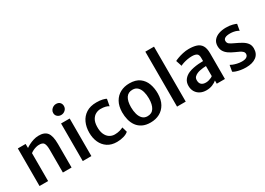

<svg xmlns="http://www.w3.org/2000/svg" viewBox="-6 -1632 3399 2460"><g transform="rotate(-30 1694.0 -402.5)"><path d="M83.5 0V-556H198.5L199.5 -496Q219.5 -510.5 250.2 -526.2Q281 -542 317 -553Q353 -564 389.5 -565Q478 -567.5 517.8 -518.8Q557.5 -470 557.5 -348V0H429V-337Q429 -405.5 410.8 -434.5Q392.5 -463.5 334.5 -460.5Q318 -460 296.5 -454.5Q275 -449 252.8 -438.8Q230.5 -428.5 210.5 -413V0Z M723 0V-556H850.5V0ZM780 -649Q748.5 -649 725.5 -669Q702.5 -689 702.5 -722.5Q702.5 -745.5 715.2 -764.2Q728 -783 748 -794.2Q768 -805.5 790 -805.5Q827.5 -805.5 847.2 -784.5Q867 -763.5 867 -732Q867 -696.5 841 -672.8Q815 -649 780 -649Z M976.5 -272Q976.5 -354.5 1006.5 -420.5Q1036.5 -486.5 1096.8 -525.2Q1157 -564 1248.5 -564Q1302 -564 1339.5 -554.8Q1377 -545.5 1390.5 -536L1372 -436.5Q1352 -450 1323 -457.2Q1294 -464.5 1252.5 -464.5Q1216.5 -464.5 1182.8 -447.2Q1149 -430 1126.5 -392Q1104 -354 1102 -291Q1100 -224 1119.5 -179.2Q1139 -134.5 1173.5 -112Q1208 -89.5 1250.5 -89.5Q1290.5 -89.5 1325 -99.2Q1359.5 -109 1377.5 -119.5L1399.5 -43.5Q1374.5 -19.5 1327.5 -5.8Q1280.5 8 1227.5 8Q1145.5 8 1089.8 -29Q1034 -66 1005.2 -129.2Q976.5 -192.5 976.5 -272Z M1725.5 8Q1656 8 1607.2 -16Q1558.5 -40 1528.5 -81.5Q1498.5 -123 1485 -176.8Q1471.5 -230.5 1472 -290Q1473.5 -379.5 1508 -440.5Q1542.5 -501.5 1601.8 -532.8Q1661 -564 1735.5 -564Q1829 -564 1885 -522.8Q1941 -481.5 1965.5 -413.8Q1990 -346 1989 -267Q1987.5 -177.5 1953.2 -116.2Q1919 -55 1860 -23.5Q1801 8 1725.5 8ZM1729 -82Q1794.5 -81 1826.5 -131.2Q1858.5 -181.5 1858.5 -272Q1858.5 -327.5 1845.5 -373Q1832.5 -418.5 1804.8 -445.8Q1777 -473 1732.5 -473.5Q1667 -474.5 1635 -426.2Q1603 -378 1603 -287.5Q1603 -232 1616 -185.5Q1629 -139 1656.8 -110.8Q1684.5 -82.5 1729 -82Z M2118 0V-813H2246.5V0Z M2551 8Q2500 8 2460.8 -12.2Q2421.5 -32.5 2399.2 -69.5Q2377 -106.5 2377 -156.5Q2377 -209.5 2405.5 -246.5Q2434 -283.5 2482 -304Q2514.5 -317.5 2552.2 -325Q2590 -332.5 2628 -335.8Q2666 -339 2698.5 -339L2723 -308L2698.5 -265Q2679.5 -265 2653.8 -262.2Q2628 -259.5 2603.5 -254Q2579 -248.5 2562 -240.5Q2538.5 -230 2522 -213Q2505.5 -196 2505.5 -164.5Q2505.5 -123 2528.5 -102.2Q2551.5 -81.5 2594 -81.5Q2616 -81.5 2638 -87.8Q2660 -94 2676.5 -102.2Q2693 -110.5 2698.5 -117L2722.5 -90L2705.5 -47Q2683.5 -27 2642.8 -9.5Q2602 8 2551 8ZM2826.5 0H2705.5V-83H2698.5V-387.5Q2698.5 -434.5 2673.8 -449.5Q2649 -464.5 2603.5 -464.5Q2572 -464.5 2538.2 -458.5Q2504.5 -452.5 2475.8 -443.2Q2447 -434 2430 -424L2401 -511.5Q2414.5 -519.5 2448.2 -532.2Q2482 -545 2526.8 -555.2Q2571.5 -565.5 2615.5 -565.5Q2683 -565.5 2730 -550Q2777 -534.5 2801.8 -494Q2826.5 -453.5 2826.5 -378.5Z M2952.5 -34 2968.5 -126.5Q2976.5 -120.5 3000.5 -110.8Q3024.5 -101 3058 -93Q3091.5 -85 3127 -84.5Q3174 -84 3198 -99.8Q3222 -115.5 3222 -144Q3222 -164.5 3207.2 -179.5Q3192.5 -194.5 3166.8 -207.2Q3141 -220 3108.5 -234Q3060.5 -255 3025.8 -279.5Q2991 -304 2972.5 -336.5Q2954 -369 2954.5 -414Q2955.5 -464.5 2983.8 -497.8Q3012 -531 3059.2 -547.5Q3106.5 -564 3164.5 -564Q3220 -564 3260.8 -553Q3301.5 -542 3315 -534L3298.5 -439.5Q3289 -447 3269.8 -455Q3250.5 -463 3225.5 -467.8Q3200.5 -472.5 3175 -472.5Q3124.5 -472.5 3099.8 -458.8Q3075 -445 3074.5 -420Q3074 -386.5 3098.8 -369.8Q3123.5 -353 3161 -336Q3215.5 -311 3256.8 -286.8Q3298 -262.5 3321 -231.2Q3344 -200 3344 -154.5Q3344 -74.5 3288.5 -33.2Q3233 8 3137.5 8Q3097.5 8 3060.2 1.8Q3023 -4.5 2994.5 -14.2Q2966 -24 2952.5 -34Z"/></g></svg>

Font: Merriweather Sans Medium
Style: Regular
Weight: 500
Designer: Eben Sorkin
Foundry: Eben Sorkin
Version: Version 2.001